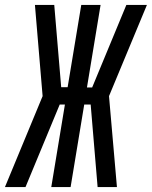

<svg xmlns="http://www.w3.org/2000/svg" viewBox="-52 -755 613 775"><path d="M420 0H342L314 -333H288L233 0H155L210 -333H189L51 0H-32L120 -367L89 -735H167L195 -403H221L276 -735H354L299 -402H320L458 -735H541L388 -367Z"/></svg>

Font: Iosevka Curly
Style: Italic
Weight: 400
Italic angle: -9°
Monospace: yes
Designer: Belleve Invis
Foundry: Belleve Invis
Version: Version 22.1.2; ttfautohint (v1.8.4)